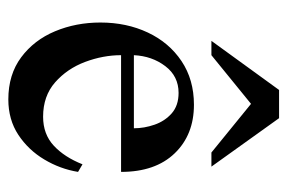

<svg xmlns="http://www.w3.org/2000/svg" viewBox="-131 -523 667 445"><g transform="rotate(90 202.5 -300.5)"><path d="M360.8 -158.2 378.4 -147.9Q371.6 -106.4 349.6 -69.6Q327.6 -32.7 292.5 -9.5Q257.3 13.7 210.4 13.7Q152.8 13.7 112.8 -16.1Q72.8 -45.9 52.5 -94.5Q32.2 -143.1 32.2 -199.7Q32.2 -260.3 55.4 -309.6Q78.6 -358.9 121.6 -387.7Q164.6 -416.5 222.7 -416.5Q292.5 -416.5 335.4 -371.8Q378.4 -327.1 378.4 -247.6H107.9Q107.9 -206.1 123.5 -164.3Q139.2 -122.6 170.9 -94.7Q202.6 -66.9 250.5 -66.9Q291 -66.9 317.6 -91.6Q344.2 -116.2 360.8 -158.2ZM107.9 -277.3H277.3Q277.3 -301.3 269 -325.2Q260.7 -349.1 242.7 -365Q224.6 -380.9 195.3 -380.9Q156.7 -380.9 133.3 -350.1Q109.9 -319.3 107.9 -277.3ZM366.2 -457H333.5L220.7 -548.8L107.9 -457H74.7L188.5 -613.8H253.9Z"/></g></svg>

Font: Scheherazade New Medium
Style: Regular
Weight: 500
Designer: SIL International
Foundry: SIL International
Version: Version 4.000